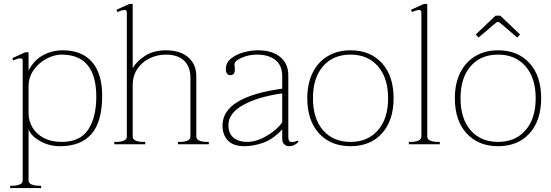

<svg xmlns="http://www.w3.org/2000/svg" viewBox="-20 -737 2817 981"><path d="M32 212H43Q65 212 80.5 205.5Q96 199 96 185V-427Q96 -439 84 -439Q77 -439 66 -435.5Q55 -432 48 -428L43 -440L109 -470H126V-377Q154 -430 200 -455Q246 -480 301 -480Q398 -480 450 -420.5Q502 -361 502 -248Q502 -115 447.5 -52.5Q393 10 287 10Q231 10 185 -16Q139 -42 126 -76V185Q126 199 141.5 205.5Q157 212 179 212H190V224H32ZM472 -243Q472 -458 294 -458Q258 -458 218.5 -437.5Q179 -417 152.5 -380Q126 -343 126 -295V-158Q126 -119 146 -85.5Q166 -52 204 -32Q242 -12 295 -12Q389 -12 430.5 -74.5Q472 -137 472 -243Z M1047 -12V0H889V-12H900Q922 -12 937.5 -18.5Q953 -25 953 -39V-338Q953 -397 920 -427.5Q887 -458 828 -458Q784 -458 744.5 -439Q705 -420 681.5 -384.5Q658 -349 658 -303V-39Q658 -25 673.5 -18.5Q689 -12 711 -12H722V0H564V-12H575Q597 -12 612.5 -18.5Q628 -25 628 -39V-674Q628 -686 616 -686Q609 -686 598 -682.5Q587 -679 580 -675L575 -687L641 -717H658V-389Q678 -424 721.5 -452Q765 -480 827 -480Q901 -480 942 -444Q983 -408 983 -348V-39Q983 -25 998.5 -18.5Q1014 -12 1036 -12Z M1117 -96Q1117 -242 1422 -284V-347Q1422 -403 1387 -430.5Q1352 -458 1292 -458Q1252 -458 1215 -442Q1178 -426 1178 -408Q1178 -403 1179 -395.5Q1180 -388 1180 -382Q1180 -353 1157 -353Q1134 -353 1134 -385Q1134 -416 1160 -437.5Q1186 -459 1224 -469.5Q1262 -480 1298 -480Q1370 -480 1411.5 -446Q1453 -412 1453 -353V-40Q1453 -25 1457 -18Q1461 -11 1472 -11Q1482 -11 1504 -19V-11Q1483 10 1458 10Q1442 10 1432 0Q1422 -10 1422 -28V-76Q1375 -25 1324.5 -7.5Q1274 10 1230 10Q1172 10 1144.5 -19Q1117 -48 1117 -96ZM1422 -112V-260Q1296 -242 1221.5 -200Q1147 -158 1147 -98Q1147 -55 1173 -33.5Q1199 -12 1243 -12Q1291 -12 1344 -43.5Q1397 -75 1422 -112Z M1550 -235Q1550 -310 1577.5 -365.5Q1605 -421 1655 -450.5Q1705 -480 1771 -480Q1872 -480 1931.5 -414.5Q1991 -349 1991 -235Q1991 -121 1931.5 -55.5Q1872 10 1771 10Q1670 10 1610 -55.5Q1550 -121 1550 -235ZM1963 -235Q1963 -339 1911 -398.5Q1859 -458 1771 -458Q1682 -458 1630.5 -398.5Q1579 -339 1579 -235Q1579 -131 1630.5 -71.5Q1682 -12 1771 -12Q1859 -12 1911 -71.5Q1963 -131 1963 -235Z M2069 -12H2080Q2102 -12 2117.5 -18.5Q2133 -25 2133 -39V-674Q2133 -686 2121 -686Q2114 -686 2103 -682.5Q2092 -679 2085 -675L2080 -687L2146 -717H2163V-39Q2163 -25 2178.5 -18.5Q2194 -12 2216 -12H2227V0H2069Z M2411 -561 2512 -657H2536L2637 -561L2623 -545L2535 -620Q2528 -625 2524 -625Q2520 -625 2513 -620L2425 -545ZM2304 -235Q2304 -310 2331.5 -365.5Q2359 -421 2409 -450.5Q2459 -480 2525 -480Q2626 -480 2685.5 -414.5Q2745 -349 2745 -235Q2745 -121 2685.5 -55.5Q2626 10 2525 10Q2424 10 2364 -55.5Q2304 -121 2304 -235ZM2717 -235Q2717 -339 2665 -398.5Q2613 -458 2525 -458Q2436 -458 2384.5 -398.5Q2333 -339 2333 -235Q2333 -131 2384.5 -71.5Q2436 -12 2525 -12Q2613 -12 2665 -71.5Q2717 -131 2717 -235Z"/></svg>

Font: Taviraj Thin
Style: Regular
Weight: 100
Designer: Katatrad Team
Foundry: CadsonDemak
Version: Version 1.030